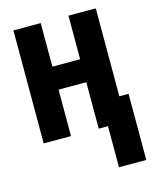

<svg xmlns="http://www.w3.org/2000/svg" viewBox="-113 -626 726 903"><g transform="rotate(-15 250.0 -175.0)"><path d="M486 200V-122H441V-550H308V-338H173V-550H40V0H173V-226H308V0H353V200Z"/></g></svg>

Font: Noto Sans Mono UI Condensed ExtraBold
Style: Regular
Weight: 800
Width: 3
Designer: Monotype Design team
Foundry: Monotype Imaging Inc.
Version: 1.000